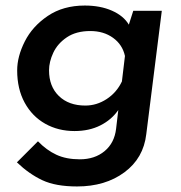

<svg xmlns="http://www.w3.org/2000/svg" viewBox="-20 -462 655 693"><path d="M564 -423 508 22Q498 109 429 160Q360 211 258 211Q181 211 133 188.5Q85 166 41 124L117 48Q148 80 183.5 96.5Q219 113 268 113Q322 113 357.5 83.5Q393 54 399 3L407 -65Q383 -30 342.5 -9.5Q302 11 249 11Q190 11 143 -15.5Q96 -42 69 -91.5Q42 -141 42 -208Q42 -258 69.5 -312.5Q97 -367 152.5 -404.5Q208 -442 286 -442Q342 -442 384 -423.5Q426 -405 445 -373L461 -423ZM431 -260Q422 -301 388 -325.5Q354 -350 306 -350Q255 -350 221.5 -327.5Q188 -305 172.5 -272Q157 -239 157 -208Q157 -150 192.5 -115.5Q228 -81 288 -81Q329 -81 365 -104.5Q401 -128 420 -168Z"/></svg>

Font: Josefin Sans SemiBold
Style: Italic
Weight: 600
Italic angle: -7°
Designer: Santiago Orozco
Foundry: Typemade
Version: Version 2.000